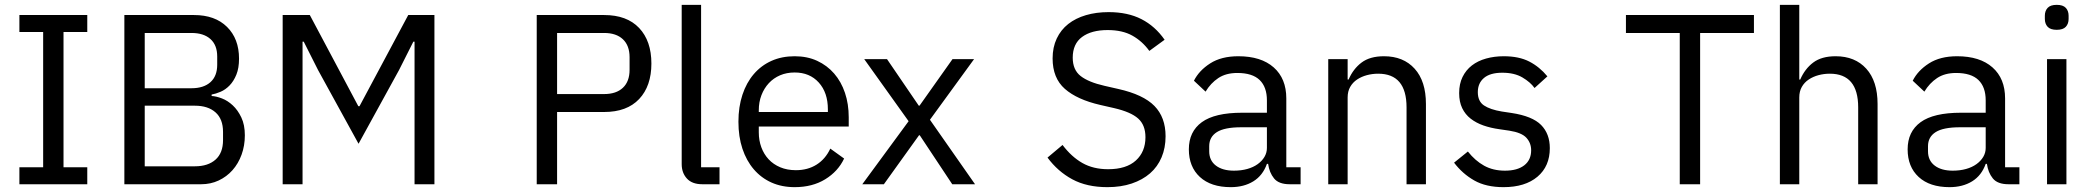

<svg xmlns="http://www.w3.org/2000/svg" viewBox="-20 -760 8629 792"><path d="M60 0V-70H158V-628H60V-698H340V-628H242V-70H340V0Z M493 -698H780Q867 -698 916.5 -649Q966 -600 966 -518Q966 -479 955 -452Q944 -425 927 -407.5Q910 -390 890 -381.5Q870 -373 853 -370V-364Q872 -363 895.5 -354Q919 -345 940 -325.5Q961 -306 975.5 -275.5Q990 -245 990 -202Q990 -159 976.5 -122Q963 -85 939 -58Q915 -31 882 -15.5Q849 0 810 0H493ZM577 -74H784Q838 -74 869 -101.5Q900 -129 900 -182V-216Q900 -269 869 -296.5Q838 -324 784 -324H577ZM577 -396H770Q820 -396 848 -421Q876 -446 876 -493V-527Q876 -574 848 -599Q820 -624 770 -624H577Z M1690 -588H1685L1626 -471L1459 -167L1292 -471L1233 -588H1228V0H1146V-698H1258L1458 -322H1463L1664 -698H1772V0H1690Z M2194 0V-698H2472Q2566 -698 2616.5 -644.5Q2667 -591 2667 -498Q2667 -405 2616.5 -351.5Q2566 -298 2472 -298H2278V0ZM2278 -372H2472Q2522 -372 2549.5 -398Q2577 -424 2577 -472V-524Q2577 -572 2549.5 -598Q2522 -624 2472 -624H2278Z M2877 0Q2835 0 2813.5 -23.5Q2792 -47 2792 -83V-740H2872V-70H2948V0Z M3258 12Q3205 12 3162.5 -7Q3120 -26 3089.5 -61.5Q3059 -97 3042.5 -146.5Q3026 -196 3026 -258Q3026 -319 3042.5 -369Q3059 -419 3089.5 -454.5Q3120 -490 3162.5 -509Q3205 -528 3258 -528Q3310 -528 3351 -509Q3392 -490 3421 -456.5Q3450 -423 3465.5 -377Q3481 -331 3481 -276V-238H3110V-214Q3110 -181 3120.5 -152.5Q3131 -124 3150.5 -103Q3170 -82 3198.5 -70Q3227 -58 3263 -58Q3312 -58 3348.5 -81Q3385 -104 3405 -147L3462 -106Q3437 -53 3384 -20.5Q3331 12 3258 12ZM3258 -461Q3225 -461 3198 -449.5Q3171 -438 3151.5 -417Q3132 -396 3121 -367.5Q3110 -339 3110 -305V-298H3395V-309Q3395 -378 3357.5 -419.5Q3320 -461 3258 -461Z M3537 0 3728 -260 3545 -516H3639L3770 -324H3773L3909 -516H3998L3816 -266L4002 0H3908L3774 -202H3771L3626 0Z M4548 12Q4463 12 4403 -20.5Q4343 -53 4301 -110L4363 -162Q4400 -113 4445 -87.5Q4490 -62 4551 -62Q4626 -62 4665.5 -98Q4705 -134 4705 -194Q4705 -244 4675 -271Q4645 -298 4576 -314L4519 -327Q4423 -349 4372.5 -393.5Q4322 -438 4322 -519Q4322 -565 4339 -601Q4356 -637 4386.5 -661Q4417 -685 4459.5 -697.5Q4502 -710 4553 -710Q4632 -710 4688.5 -681Q4745 -652 4784 -596L4721 -550Q4692 -590 4651 -613Q4610 -636 4549 -636Q4482 -636 4443.5 -607.5Q4405 -579 4405 -522Q4405 -472 4437.5 -446.5Q4470 -421 4536 -406L4593 -393Q4696 -370 4742 -323Q4788 -276 4788 -198Q4788 -150 4771.5 -111Q4755 -72 4724 -45Q4693 -18 4648.5 -3Q4604 12 4548 12Z M5300 0Q5255 0 5235.5 -24Q5216 -48 5211 -84H5206Q5189 -36 5150 -12Q5111 12 5057 12Q4975 12 4929.5 -30Q4884 -72 4884 -144Q4884 -217 4937.5 -256Q4991 -295 5104 -295H5206V-346Q5206 -401 5176 -430Q5146 -459 5084 -459Q5037 -459 5005.5 -438Q4974 -417 4953 -382L4905 -427Q4926 -469 4972 -498.5Q5018 -528 5088 -528Q5182 -528 5234 -482Q5286 -436 5286 -354V-70H5345V0ZM5070 -56Q5100 -56 5125 -63Q5150 -70 5168 -83Q5186 -96 5196 -113Q5206 -130 5206 -150V-235H5100Q5031 -235 4999.5 -215Q4968 -195 4968 -157V-136Q4968 -98 4995.5 -77Q5023 -56 5070 -56Z M5459 0V-516H5539V-432H5543Q5562 -476 5596.5 -502Q5631 -528 5689 -528Q5769 -528 5815.5 -476.5Q5862 -425 5862 -331V0H5782V-317Q5782 -456 5665 -456Q5641 -456 5618.5 -450Q5596 -444 5578 -432Q5560 -420 5549.5 -401.5Q5539 -383 5539 -358V0Z M6182 12Q6110 12 6061.5 -15.5Q6013 -43 5978 -89L6035 -135Q6065 -97 6102 -76.5Q6139 -56 6188 -56Q6239 -56 6267.5 -78Q6296 -100 6296 -140Q6296 -170 6276.5 -191.5Q6257 -213 6206 -221L6165 -227Q6129 -232 6099 -242.5Q6069 -253 6046.5 -270.5Q6024 -288 6011.5 -314Q5999 -340 5999 -376Q5999 -414 6013 -442.5Q6027 -471 6051.5 -490Q6076 -509 6110 -518.5Q6144 -528 6183 -528Q6246 -528 6288.5 -506Q6331 -484 6363 -445L6310 -397Q6293 -421 6260 -440.5Q6227 -460 6177 -460Q6127 -460 6101.5 -438.5Q6076 -417 6076 -380Q6076 -342 6101.5 -325Q6127 -308 6175 -300L6215 -294Q6301 -281 6337 -244.5Q6373 -208 6373 -149Q6373 -74 6322 -31Q6271 12 6182 12Z M6993 -624V0H6909V-624H6687V-698H7215V-624Z M7322 -740H7402V-432H7406Q7425 -476 7459.5 -502Q7494 -528 7552 -528Q7632 -528 7678.5 -476.5Q7725 -425 7725 -331V0H7645V-317Q7645 -456 7528 -456Q7504 -456 7481.5 -450Q7459 -444 7441 -432Q7423 -420 7412.5 -401.5Q7402 -383 7402 -358V0H7322Z M8265 0Q8220 0 8200.5 -24Q8181 -48 8176 -84H8171Q8154 -36 8115 -12Q8076 12 8022 12Q7940 12 7894.5 -30Q7849 -72 7849 -144Q7849 -217 7902.5 -256Q7956 -295 8069 -295H8171V-346Q8171 -401 8141 -430Q8111 -459 8049 -459Q8002 -459 7970.5 -438Q7939 -417 7918 -382L7870 -427Q7891 -469 7937 -498.5Q7983 -528 8053 -528Q8147 -528 8199 -482Q8251 -436 8251 -354V-70H8310V0ZM8035 -56Q8065 -56 8090 -63Q8115 -70 8133 -83Q8151 -96 8161 -113Q8171 -130 8171 -150V-235H8065Q7996 -235 7964.5 -215Q7933 -195 7933 -157V-136Q7933 -98 7960.5 -77Q7988 -56 8035 -56Z M8464 -637Q8438 -637 8426.5 -649.5Q8415 -662 8415 -682V-695Q8415 -715 8426.5 -727.5Q8438 -740 8464 -740Q8490 -740 8501.5 -727.5Q8513 -715 8513 -695V-682Q8513 -662 8501.5 -649.5Q8490 -637 8464 -637ZM8424 -516H8504V0H8424Z"/></svg>

Font: IBM Plex Sans Thai
Style: Regular
Weight: 400
Designer: Mike Abbink, Paul van der Laan, Pieter van Rosmalen, Ben Mitchell, Mark Frömberg
Foundry: Bold Monday
Version: Version 1.1